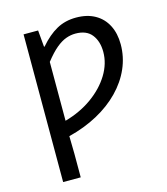

<svg xmlns="http://www.w3.org/2000/svg" viewBox="-106 -581 754 868"><g transform="rotate(-15 271.0 -146.5)"><path d="M82 205.1V-486.1H150L156.9 -408.2H159.6Q198.5 -453.4 238.8 -475.7Q279.1 -498.1 330.3 -498.1Q382.1 -498.1 418.9 -477.2Q455.7 -456.4 475.2 -418.3Q494.7 -380.3 494.7 -329.2Q494.7 -270.7 471.3 -217.1Q447.9 -163.6 404.1 -118.6Q360.4 -73.6 299.1 -40.2Q237.8 -6.8 162.8 12L164.3 94.6V205.1ZM164.3 -59.7Q236.3 -79.9 291.5 -119.4Q346.6 -158.9 378.2 -210.3Q409.7 -261.7 409.7 -316.6Q409.7 -365.9 385.2 -397.4Q360.8 -428.9 308.9 -428.9Q286.7 -428.9 264.7 -420.9Q242.7 -413 218.2 -392.8Q193.8 -372.6 164.3 -335.1Z"/></g></svg>

Font: Source Sans 3 VF
Style: Regular
Weight: 200
Designer: Paul D. Hunt
Foundry: Adobe
Version: Version 3.046;hotconv 1.0.118;makeotfexe 2.5.65603